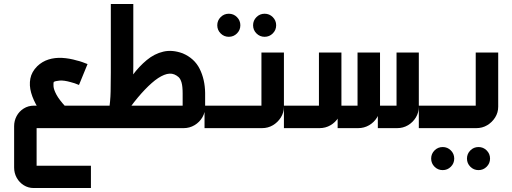

<svg xmlns="http://www.w3.org/2000/svg" viewBox="-20 -644 2575 965"><path d="M427 0V-113H455V0ZM149 301Q122 301 99.5 287Q77 273 64 249.5Q51 226 51 198V-10Q51 -37 63.5 -60.5Q76 -84 99 -98.5Q122 -113 151 -113H437V0H151Q154 -4 157.5 -7Q161 -10 164 -14V203Q161 199 157.5 196Q154 193 151 189H437V301ZM228 -28Q194 -64 170.5 -102.5Q147 -141 136.5 -178Q126 -215 132.5 -249Q139 -283 167 -311Q192 -335 224 -345Q256 -355 292.5 -353Q329 -351 366 -340Q380 -337 393.5 -332Q407 -327 420 -322L377 -217Q365 -222 355 -225.5Q345 -229 336 -231Q301 -241 279.5 -239Q258 -237 250 -232Q248 -226 249 -210Q250 -194 263.5 -168.5Q277 -143 312 -105Z M433 0V-113H912Q908 -109 904.5 -106Q901 -103 898 -99V-174Q898 -210 892.5 -229Q887 -248 877.5 -256.5Q868 -265 856 -270Q834 -279 805 -267.5Q776 -256 742.5 -226.5Q709 -197 672.5 -153.5Q636 -110 598 -52L545 -90Q564 -130 589.5 -177Q615 -224 647 -267Q679 -310 717.5 -342Q756 -374 801 -384.5Q846 -395 898 -376Q957 -351 983.5 -298Q1010 -245 1011 -177V-111Q1012 -80 997.5 -55Q983 -30 958 -15Q933 0 903 0ZM527 -85Q535 -136 536 -183.5Q537 -231 537 -280V-624H650V-314Q650 -242 644 -185.5Q638 -129 632 -85Z M1130 -459Q1106 -459 1089 -476Q1072 -493 1072 -517Q1072 -541 1089 -558Q1106 -575 1130 -575Q1154 -575 1171 -558Q1188 -541 1188 -517Q1188 -493 1171 -476Q1154 -459 1130 -459ZM1310 -459Q1286 -459 1269 -476Q1252 -493 1252 -517Q1252 -541 1269 -558Q1286 -575 1310 -575Q1334 -575 1351 -558Q1368 -541 1368 -517Q1368 -493 1351 -476Q1334 -459 1310 -459Z M1008 0V-113H1307Q1304 -109 1300.5 -106Q1297 -103 1294 -99V-380H1407V-108Q1407 -78 1391.5 -53.5Q1376 -29 1351.5 -14.5Q1327 0 1297 0Z M1407 0V-113H1596Q1593 -109 1589.5 -106Q1586 -103 1583 -99V-380H1696V-108Q1696 -78 1681 -53.5Q1666 -29 1641 -14.5Q1616 0 1586 0ZM1677 0V-113H1791Q1787 -109 1784 -106Q1781 -103 1777 -99V-380H1890V-108Q1890 -78 1875 -53.5Q1860 -29 1835 -14.5Q1810 0 1780 0ZM1879 0V-113H1986Q1983 -109 1979.5 -106Q1976 -103 1973 -99V-380H2085V-108Q2085 -78 2070 -53.5Q2055 -29 2030.5 -14.5Q2006 0 1976 0Z M2205 211Q2181 211 2164 194Q2147 177 2147 153Q2147 129 2164 112Q2181 95 2205 95Q2229 95 2246 112Q2263 129 2263 153Q2263 177 2246 194Q2229 211 2205 211ZM2385 211Q2361 211 2344 194Q2327 177 2327 153Q2327 129 2344 112Q2361 95 2385 95Q2409 95 2426 112Q2443 129 2443 153Q2443 177 2426 194Q2409 211 2385 211Z M2085 0V-113H2384Q2381 -109 2377.5 -106Q2374 -103 2371 -99V-380H2484V-108Q2484 -78 2468.5 -53.5Q2453 -29 2428.5 -14.5Q2404 0 2374 0Z"/></svg>

Font: Mada SemiBold
Style: Regular
Weight: 600
Designer: Khaled Hosny
Version: Version 1.5